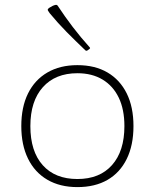

<svg xmlns="http://www.w3.org/2000/svg" viewBox="-20 -758 633 784"><path d="M296 6Q225 6 173.5 -24Q122 -54 94.5 -110Q67 -166 67 -243Q67 -321 94.5 -376.5Q122 -432 173.5 -462Q225 -492 296 -492Q368 -492 419 -462Q470 -432 497.5 -376.5Q525 -321 525 -243Q525 -165 497.5 -109Q470 -53 419 -23.5Q368 6 296 6ZM296 -27Q387 -27 437.5 -84Q488 -141 488 -243Q488 -311 465 -359Q442 -407 399 -433Q356 -459 296 -459Q206 -459 155 -402Q104 -345 104 -243Q104 -140 154.5 -83.5Q205 -27 296 -27ZM337 -552Q332 -549 328 -553Q288 -591 252 -627.5Q216 -664 183 -704Q178 -711 176 -714.5Q174 -718 175.5 -720.5Q177 -723 181 -726Q187 -730 194 -733.5Q201 -737 207 -738Q213 -739 216 -734Q245 -690 277 -648Q309 -606 346 -565Q350 -561 345 -558Z"/></svg>

Font: Hahmlet Thin
Style: Regular
Weight: 250
Version: Version 1.002